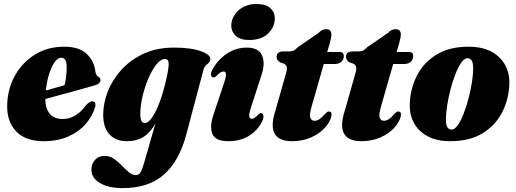

<svg xmlns="http://www.w3.org/2000/svg" viewBox="-20 -696 2580 960"><path d="M457 -165Q443.5 -116.5 409 -76.8Q374.5 -37 321 -13.5Q267.5 10 198 10Q105 10 57.8 -42.2Q10.5 -94.5 16.5 -183.5Q21 -260.5 58 -323.8Q95 -387 157.5 -424.8Q220 -462.5 301 -462.5Q376.5 -462.5 414 -426Q451.5 -389.5 457 -337.5Q460 -317.5 473 -311.5Q482.5 -305.5 482.5 -295.5Q482.5 -287.5 476.2 -280.8Q470 -274 452.5 -269Q431.5 -262.5 389.5 -251Q347.5 -239.5 298.2 -226Q249 -212.5 206.5 -201Q207 -153.5 228.8 -127.2Q250.5 -101 294.5 -101Q326 -101 355.2 -117.8Q384.5 -134.5 409 -169Q432 -193 446 -189Q453.5 -186.5 455.8 -179.8Q458 -173 457 -165ZM287 -407.5Q262 -407.5 239.5 -361.8Q217 -316 209 -243.5Q234 -250.5 258.8 -257.5Q283.5 -264.5 302.5 -270Q312.5 -306 313.5 -358Q313.5 -407.5 287 -407.5Z M910.5 -20Q875.5 110 799.2 177.2Q723 244.5 593 244.5Q521 244.5 479 218.8Q437 193 437 152Q437 124 454.8 103.8Q472.5 83.5 504 83.5Q529 83.5 549.8 98Q570.5 112.5 588.8 131.5Q607 150.5 624.2 165Q641.5 179.5 660 179.5Q673.5 179.5 682.2 166Q691 152.5 700.5 118.5L757 -78Q730.5 -31.5 696.2 -10.8Q662 10 615.5 10Q559 10 527.5 -24Q496 -58 496 -122Q496 -179.5 519 -238.5Q542 -297.5 587.2 -347.2Q632.5 -397 698.2 -427.5Q764 -458 849.5 -458Q936 -458 985.2 -439.8Q1034.5 -421.5 1031.5 -399.5Q1030 -387 1023.2 -381.2Q1016.5 -375.5 1008.8 -368.5Q1001 -361.5 997 -346ZM681.5 -127Q681.5 -100.5 687.8 -90.5Q694 -80.5 702.5 -80.5Q723.5 -80.5 745.8 -116.5Q768 -152.5 787.5 -212Q807 -271.5 820 -342Q825 -369.5 822.8 -385.2Q820.5 -401 804.5 -401Q784 -401 762.2 -374Q740.5 -347 722.2 -304.5Q704 -262 692.8 -214.8Q681.5 -167.5 681.5 -127Z M1225 -496Q1182.5 -496 1159.5 -516.5Q1136.5 -537 1136.5 -568.5Q1136.5 -595.5 1151.8 -620Q1167 -644.5 1195.2 -660.2Q1223.5 -676 1262 -676Q1309 -676 1331.5 -655.5Q1354 -635 1354 -604Q1354 -561 1320.5 -528.5Q1287 -496 1225 -496ZM1235.5 -160.5Q1225 -128 1226.2 -115Q1227.5 -102 1239 -102Q1252.5 -102 1272.5 -124Q1279.5 -131 1284.5 -131Q1293 -131 1296.5 -119.5Q1300 -108 1289.5 -87Q1269 -45 1225.8 -17.5Q1182.5 10 1120.5 10Q1056 10 1041.5 -27.8Q1027 -65.5 1048.5 -126L1102 -286.5Q1119.5 -338.5 1098 -338.5Q1090.5 -338.5 1082.2 -333.5Q1074 -328.5 1059.5 -314Q1052.5 -308.5 1047.5 -308.5Q1038.5 -308.5 1035.5 -319.2Q1032.5 -330 1042.5 -349Q1069 -397 1114 -427.5Q1159 -458 1213.5 -458Q1273 -458 1290.2 -419Q1307.5 -380 1287 -319.5Z M1400.5 -377.5 1379.5 -384.5Q1363 -396 1363 -411.5Q1363 -439 1397.5 -439H1425.5Q1439 -439 1447.8 -443Q1456.5 -447 1469 -460L1573 -531.5Q1589.5 -550 1611 -550Q1637 -550 1637 -523.5Q1637 -516 1635.2 -506Q1633.5 -496 1629 -480.5L1616 -436H1679Q1699 -436 1699 -416Q1699 -397.5 1686.5 -386.8Q1674 -376 1653.5 -376H1599L1538 -163.5Q1526 -121.5 1531.8 -106.8Q1537.5 -92 1553 -92Q1576.5 -92 1604.5 -126Q1612 -133.5 1616 -136Q1620 -138.5 1625 -138.5Q1641 -138.5 1637 -115.5Q1630 -85 1603.5 -56.2Q1577 -27.5 1535 -8.8Q1493 10 1439.5 10Q1374.5 10 1353 -28Q1331.5 -66 1358.5 -148L1408.5 -324Q1416 -347 1414.2 -358.8Q1412.5 -370.5 1400.5 -377.5Z M1747.5 -377.5 1726.5 -384.5Q1710 -396 1710 -411.5Q1710 -439 1744.5 -439H1772.5Q1786 -439 1794.8 -443Q1803.5 -447 1816 -460L1920 -531.5Q1936.5 -550 1958 -550Q1984 -550 1984 -523.5Q1984 -516 1982.2 -506Q1980.5 -496 1976 -480.5L1963 -436H2026Q2046 -436 2046 -416Q2046 -397.5 2033.5 -386.8Q2021 -376 2000.5 -376H1946L1885 -163.5Q1873 -121.5 1878.8 -106.8Q1884.5 -92 1900 -92Q1923.5 -92 1951.5 -126Q1959 -133.5 1963 -136Q1967 -138.5 1972 -138.5Q1988 -138.5 1984 -115.5Q1977 -85 1950.5 -56.2Q1924 -27.5 1882 -8.8Q1840 10 1786.5 10Q1721.5 10 1700 -28Q1678.5 -66 1705.5 -148L1755.5 -324Q1763 -347 1761.2 -358.8Q1759.5 -370.5 1747.5 -377.5Z M2323 -462.5Q2422.5 -462.5 2476.8 -409Q2531 -355.5 2526.5 -271Q2523 -196.5 2489.8 -132.5Q2456.5 -68.5 2392.2 -29.2Q2328 10 2230 10Q2165.5 10 2119.2 -14.2Q2073 -38.5 2049.5 -81.8Q2026 -125 2029 -181.5Q2033 -257.5 2066.5 -321.2Q2100 -385 2164 -423.8Q2228 -462.5 2323 -462.5ZM2238 -48Q2253 -48 2268.2 -69.2Q2283.5 -90.5 2297.2 -125.2Q2311 -160 2322 -201Q2333 -242 2339.2 -281.8Q2345.5 -321.5 2346 -352Q2346 -383 2338 -394Q2330 -405 2317.5 -405Q2302 -405 2286.8 -383.5Q2271.5 -362 2257.8 -327.2Q2244 -292.5 2233.2 -251.5Q2222.5 -210.5 2216.2 -170.8Q2210 -131 2209.5 -100.5Q2209.5 -69.5 2217.5 -58.8Q2225.5 -48 2238 -48Z"/></svg>

Font: Fraunces 144pt S050 Black
Style: Italic
Weight: 900
Italic angle: -16°
Version: Version 1.000; ttfautohint (v1.8.3)